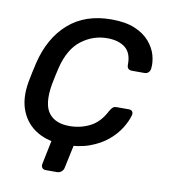

<svg xmlns="http://www.w3.org/2000/svg" viewBox="-76 -596 703 788"><g transform="rotate(10 275.5 -202.0)"><path d="M167 126Q157 126 152 119.5Q147 113 149 103L172 -9L272 -38L242 103Q240 113 232 119.5Q224 126 214 126ZM225 10Q158 10 111 -17.5Q64 -45 43 -96.5Q22 -148 35 -220Q38 -235 43 -260Q48 -285 52 -300Q78 -408 147.5 -469Q217 -530 326 -530Q385 -530 424 -513.5Q463 -497 485.5 -470.5Q508 -444 516 -415Q524 -386 521 -360Q520 -350 513.5 -343.5Q507 -337 497 -337H445Q435 -337 429.5 -342Q424 -347 424 -358Q425 -407 397.5 -429Q370 -451 322 -451Q263 -451 214.5 -414Q166 -377 146 -295Q142 -279 138 -259.5Q134 -240 131 -225Q117 -142 144 -105.5Q171 -69 231 -69Q277 -69 316.5 -89Q356 -109 381 -158Q388 -170 393.5 -174.5Q399 -179 409 -179H460Q470 -179 474.5 -172.5Q479 -166 476 -156Q469 -131 451 -102Q433 -73 402.5 -47.5Q372 -22 328 -6Q284 10 225 10Z"/></g></svg>

Font: Rubik
Style: Italic
Weight: 400
Italic angle: -12°
Designer: Hubert and Fischer
Foundry: Hubert and Fischer
Version: Version 2.300;gftools[0.9.30]